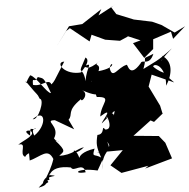

<svg xmlns="http://www.w3.org/2000/svg" viewBox="-20 -808 873 885"><path d="M296 -256C318 -281 285 -295 353 -351C355 -330 395 -379 356 -393C441 -356 449 -370 465 -433C417 -394 467 -495 403 -430C397 -457 414 -389 426 -361C501 -362 446 -334 442 -271C511 -323 449 -249 449 -239C537 -327 499 -293 506 -267C506 -308 464 -269 475 -254C457 -310 513 -208 465 -211C445 -236 467 -189 429 -186C423 -146 424 -132 446 -82C414 -100 403 -80 416 -123C358 -109 347 -88 346 -80C316 -158 299 -67 367 -129C340 -126 311 -92 253 -90C274 -110 288 -110 235 -160C272 -150 240 -152 229 -170C259 -228 179 -253 233 -254L322 -212ZM753 -454C769 -474 732 -461 686 -501C687 -518 745 -510 746 -413C772 -463 780 -525 725 -552C746 -534 686 -495 772 -585C707 -525 688 -520 641 -490C662 -561 624 -527 687 -560C668 -501 635 -538 628 -516C575 -443 569 -517 563 -509C523 -497 499 -441 486 -492C489 -536 530 -498 434 -480C449 -523 397 -497 448 -532C370 -472 391 -508 356 -497C420 -528 376 -501 375 -434C359 -516 333 -448 374 -543C408 -524 333 -459 358 -475C278 -458 231 -522 276 -524C223 -421 233 -437 217 -419C204 -449 173 -407 132 -417C128 -462 139 -419 154 -453C183 -445 180 -454 215 -379C197 -377 147 -455 119 -461C96 -425 103 -417 98 -434C168 -349 145 -386 163 -353C188 -350 155 -250 131 -259C191 -311 197 -230 138 -183C111 -233 180 -208 121 -214C118 -188 110 -148 163 -168C134 -167 70 -209 119 -206C150 -187 92 -164 64 -141C109 -154 65 -98 96 -85C98 -89 109 -112 148 -102C110 -136 111 -119 117 -68C171 -88 200 -127 226 -75C208 2 167 34 208 21C195 -17 250 -33 158 57C230 37 156 24 221 2C181 -4 158 67 203 31C175 -2 276 6 209 -1C219 -31 256 -42 307 -36C320 -12 362 -64 375 -14C313 -3 333 -36 430 -22C457 -77 455 -93 450 -25C451 -124 501 -105 473 -155C482 -143 506 -127 427 -105L546 -116L489 -46L540 -11L664 -44L649 -31L773 -78L742 -150L712 -181L595 -182L674 -253L690 -246L728 -283L730 -282L718 -321L665 -409L679 -464L783 -428ZM302 -678 393 -617 402 -648 465 -625 533 -620 570 -640 563 -643 628 -622 593 -609 645 -541 686 -582V-627L768 -662L778 -629L833 -687L785 -658L724 -693L681 -708L597 -718L516 -743L492 -775L513 -788L434 -737L447 -766L359 -697L298 -687L241 -594L285 -665Z"/></svg>

Font: Hussar Lance
Style: Italic
Weight: 700
Foundry: Cannot Into Space Fonts, PlusOne Fonts
Version: Version 2.27